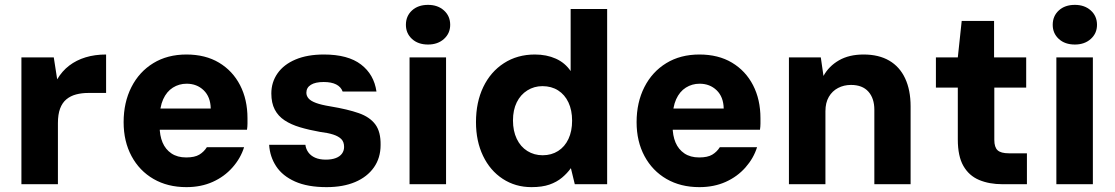

<svg xmlns="http://www.w3.org/2000/svg" viewBox="-20 -757 4581 789"><path d="M68 0V-521H201L215 -431Q235 -465 264.5 -487.5Q294 -510 332 -521.5Q370 -533 416 -533V-375H342Q316 -375 293 -369Q270 -363 253 -349Q236 -335 227 -311Q218 -287 218 -251V0Z M746 12Q669 12 611 -21.5Q553 -55 520.5 -115.5Q488 -176 488 -255Q488 -336 520 -399Q552 -462 610 -497.5Q668 -533 746 -533Q824 -533 880 -499.5Q936 -466 966.5 -407Q997 -348 997 -271Q997 -261 997 -249Q997 -237 995 -224H594V-311H846Q845 -359 817 -386Q789 -413 747 -413Q716 -413 690.5 -397Q665 -381 650.5 -349Q636 -317 636 -268V-238Q636 -200 648 -171.5Q660 -143 684.5 -126.5Q709 -110 745 -110Q780 -110 799 -121.5Q818 -133 830 -152H983Q969 -107 935.5 -69Q902 -31 854 -9.5Q806 12 746 12Z M1322 12Q1244 12 1192.5 -11Q1141 -34 1115 -73.5Q1089 -113 1086 -162H1235Q1237 -145 1247 -131Q1257 -117 1275 -109Q1293 -101 1319 -101Q1343 -101 1360 -107.5Q1377 -114 1385.5 -126Q1394 -138 1394 -153Q1394 -174 1382.5 -185.5Q1371 -197 1349.5 -204Q1328 -211 1295 -215Q1250 -223 1213 -234Q1176 -245 1149.5 -262.5Q1123 -280 1109 -307Q1095 -334 1095 -373Q1095 -419 1120.5 -455.5Q1146 -492 1194.5 -512.5Q1243 -533 1311 -533Q1410 -533 1463.5 -492Q1517 -451 1527 -381H1388Q1381 -400 1361.5 -410Q1342 -420 1310 -420Q1276 -420 1257.5 -408.5Q1239 -397 1239 -376Q1239 -363 1248 -352.5Q1257 -342 1278.5 -334Q1300 -326 1337 -320Q1409 -308 1454.5 -292Q1500 -276 1522.5 -245.5Q1545 -215 1544 -161Q1544 -108 1516.5 -69Q1489 -30 1439.5 -9Q1390 12 1322 12Z M1663 0V-521H1813V0ZM1739 -574Q1698 -574 1673 -597Q1648 -620 1648 -655Q1648 -691 1673 -714Q1698 -737 1739 -737Q1779 -737 1804.5 -714Q1830 -691 1830 -655Q1830 -620 1804.5 -597Q1779 -574 1739 -574Z M2164 12Q2098 12 2046 -22Q1994 -56 1965 -116.5Q1936 -177 1936 -255Q1936 -337 1966 -399.5Q1996 -462 2051 -497.5Q2106 -533 2178 -533Q2226 -533 2264 -516Q2302 -499 2325 -465V-720H2475V0H2342L2326 -66Q2311 -45 2289.5 -27Q2268 -9 2238 1.5Q2208 12 2164 12ZM2210 -119Q2246 -119 2273.5 -136.5Q2301 -154 2316 -186Q2331 -218 2331 -261Q2331 -304 2316 -336Q2301 -368 2273.5 -385.5Q2246 -403 2209 -403Q2175 -403 2147 -385.5Q2119 -368 2103.5 -336.5Q2088 -305 2088 -262Q2088 -219 2103.5 -186.5Q2119 -154 2147 -136.5Q2175 -119 2210 -119Z M2854 12Q2777 12 2719 -21.5Q2661 -55 2628.5 -115.5Q2596 -176 2596 -255Q2596 -336 2628 -399Q2660 -462 2718 -497.5Q2776 -533 2854 -533Q2932 -533 2988 -499.5Q3044 -466 3074.5 -407Q3105 -348 3105 -271Q3105 -261 3105 -249Q3105 -237 3103 -224H2702V-311H2954Q2953 -359 2925 -386Q2897 -413 2855 -413Q2824 -413 2798.5 -397Q2773 -381 2758.5 -349Q2744 -317 2744 -268V-238Q2744 -200 2756 -171.5Q2768 -143 2792.5 -126.5Q2817 -110 2853 -110Q2888 -110 2907 -121.5Q2926 -133 2938 -152H3091Q3077 -107 3043.5 -69Q3010 -31 2962 -9.5Q2914 12 2854 12Z M3222 0V-521H3353L3364 -445Q3386 -485 3427.5 -509Q3469 -533 3529 -533Q3591 -533 3634 -508Q3677 -483 3699.5 -435Q3722 -387 3722 -320V0H3573V-306Q3573 -353 3548.5 -380.5Q3524 -408 3477 -408Q3448 -408 3424 -395.5Q3400 -383 3386 -359Q3372 -335 3372 -300V0Z M4100 0Q4045 0 4003.5 -17.5Q3962 -35 3939 -75Q3916 -115 3916 -184V-397H3826V-521H3916L3932 -671H4065V-521H4197V-397H4066V-182Q4066 -152 4079.5 -139.5Q4093 -127 4126 -127H4200V0Z M4321 0V-521H4471V0ZM4397 -574Q4356 -574 4331 -597Q4306 -620 4306 -655Q4306 -691 4331 -714Q4356 -737 4397 -737Q4437 -737 4462.5 -714Q4488 -691 4488 -655Q4488 -620 4462.5 -597Q4437 -574 4397 -574Z"/></svg>

Font: DM Sans 10pt Black
Style: Regular
Weight: 900
Version: Version 4.004;gftools[0.9.30]